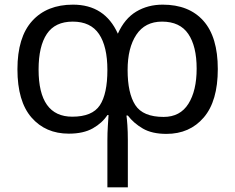

<svg xmlns="http://www.w3.org/2000/svg" viewBox="-20 -566 1012 826"><path d="M680 -546Q793 -546 855 -476.5Q917 -407 917 -269Q917 -131 856.5 -60.5Q796 10 696 10Q634 10 594.5 -13Q555 -36 530 -69H524Q526 -56 528 -27.5Q530 1 530 36V240H442V39Q442 5 444 -25Q446 -55 447 -71H442Q420 -37 379.5 -14Q339 9 276 9Q176 9 115.5 -60.5Q55 -130 55 -268Q55 -406 118.5 -476Q182 -546 294 -546Q431 -546 487 -421Q516 -486 566 -516Q616 -546 680 -546ZM293 -473Q217 -473 181.5 -420Q146 -367 146 -267Q146 -64 291 -64Q377 -64 409.5 -113Q442 -162 442 -265Q442 -366 406 -419.5Q370 -473 293 -473ZM677 -473Q604 -473 566.5 -416.5Q529 -360 529 -265Q529 -165 562 -114Q595 -63 684 -63Q755 -63 790.5 -119.5Q826 -176 826 -271Q826 -367 790 -420Q754 -473 677 -473Z"/></svg>

Font: Go Noto Current
Style: Regular
Weight: 400
Designer: Monotype Design Team
Foundry: Monotype Imaging Inc.
Version: Version 2.007; ttfautohint (v1.8) -l 8 -r 50 -G 200 -x 14 -D